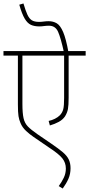

<svg xmlns="http://www.w3.org/2000/svg" viewBox="-20 -916 513 1105"><path d="M473 -596H375V-354Q375 -310 371 -288.5Q367 -267 354 -246Q341 -227 318 -214.5Q295 -202 267 -194L260 -220Q279 -224 296 -232.5Q313 -241 325 -253Q339 -268 344 -287.5Q349 -307 349 -352V-596H109V-318Q109 -265 115.5 -236Q122 -207 140.5 -188Q159 -169 195 -144L277 -88Q318 -60 342 -39.5Q366 -19 376 2.5Q386 24 386 52Q386 85 374 112.5Q362 140 341 169L318 155Q335 132 347 107Q359 82 359 54Q359 21 339 -4.5Q319 -30 262 -67L173 -128Q152 -142 130 -162.5Q108 -183 98 -208Q90 -226 86.5 -247.5Q83 -269 83 -315V-596H0V-622H473ZM348 -615Q330 -697 314.5 -732.5Q299 -768 262 -768Q246 -768 233 -766Q220 -764 206 -764Q178 -764 158 -773Q138 -782 122 -809Q106 -836 91 -889L115 -896Q127 -855 137.5 -832Q148 -809 163 -799.5Q178 -790 205 -790Q217 -790 231.5 -792Q246 -794 260 -794Q286 -794 306.5 -782Q327 -770 343.5 -731.5Q360 -693 374 -615Z"/></svg>

Font: Noto Sans SemiCondensed Thin
Style: Regular
Weight: 100
Width: 4
Designer: Monotype Design Team
Foundry: Monotype Imaging Inc.
Version: Version 2.013; ttfautohint (v1.8.4.7-5d5b)